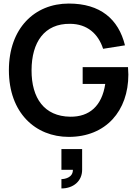

<svg xmlns="http://www.w3.org/2000/svg" viewBox="-20 -755 772 1080"><path d="M367 15C576 15 702 -131.5 702 -335.5C702 -339.5 701 -367 700 -377.5H445V-283H572C553.5 -159 483 -97 374.5 -98.5C229.5 -100.5 157 -202.5 157.5 -360C158 -517.5 229.5 -623 374.5 -621C470 -620.5 532.5 -565.5 560 -480.5L683 -500C646.5 -648 544 -735 367 -735C174.5 -735 30 -596 30 -360C30 -120 179.5 15 367 15ZM325.5 305C393 305 442 263.5 442 200V83.5H325.5V200H390C390.5 246.5 340.5 252.5 325.5 252.5Z"/></svg>

Font: Manrope
Style: Bold
Weight: 700
Designer: Mikhail Sharanda
Foundry: Mikhail Sharanda
Version: Version 4.505;FEAKit 1.0